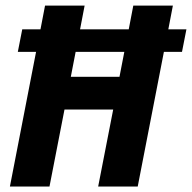

<svg xmlns="http://www.w3.org/2000/svg" viewBox="-20 -679 699 699"><path d="M337.4 0 392.1 -280.3H214.8L160.2 0H16.1L111.3 -490.2H44.9L61 -572.3H127.4L144 -658.7H288.1L271.5 -572.3H448.7L465.3 -658.7H609.4L592.8 -572.3H658.7L642.6 -490.2H576.7L481.4 0ZM415 -399.4 432.6 -490.2H255.4L237.8 -399.4Z"/></svg>

Font: Cousine
Style: Bold Italic
Weight: 700
Italic angle: -12°
Monospace: yes
Designer: Steve Matteson
Foundry: Ascender Corporation
Version: Version 1.20